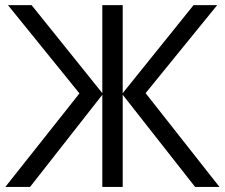

<svg xmlns="http://www.w3.org/2000/svg" viewBox="-20 -734 884 754"><path d="M292 -367.2 11.2 -713.9H104L381.8 -368.2V-713.9H461.9V-368.2L740.2 -713.9H833L551.8 -368.2L841.8 0H746.1L461.9 -361.8V0H381.8V-361.8L98.1 0H1Z"/></svg>

Font: XL-Viking
Style: Regular
Weight: 400
Foundry: Ascender Corporation
Version: Version 1.10 March 23, 2015